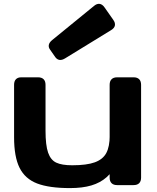

<svg xmlns="http://www.w3.org/2000/svg" viewBox="-20 -967 821 1002"><path d="M716.3 -524.4V-40Q716.3 -21 706.3 -11Q696.3 -1 677.2 -1H591.3Q572.3 -1 562.3 -11Q552.2 -21 552.2 -40V-524.4Q552.2 -543.5 562.3 -553.5Q572.3 -563.5 591.3 -563.5H677.2Q696.3 -563.5 706.3 -553.5Q716.3 -543.5 716.3 -524.4ZM217.6 -524.4V-285.3Q217.6 -208.7 231.1 -170.3Q244.5 -131.8 273.7 -118.2Q302.8 -104.5 357.2 -104.5Q432.8 -104.5 475 -120Q517.3 -135.5 534.9 -168.8Q552.5 -202.1 552.5 -259.3L593.6 -119.6Q570 -72 536.7 -42.5Q503.4 -13 456.7 0.8Q410.1 14.6 345.5 14.6Q236.9 14.6 174 -9.4Q111.1 -33.5 82.3 -90.9Q53.5 -148.3 53.5 -251V-524.4Q53.5 -543.5 63.2 -553.5Q72.9 -563.5 91.1 -563.5H178.5Q197.6 -563.5 207.6 -553.5Q217.6 -543.5 217.6 -524.4ZM525.1 -929 570.9 -863.8Q582.4 -847.9 579.6 -833.9Q576.8 -819.9 559.6 -809.6L319.5 -662.3Q303.5 -652.6 290.8 -654.3Q278 -656.1 268.8 -668.5L241.1 -708.2Q232.1 -720.6 234.9 -733.3Q237.6 -745.9 252 -757.7L470.4 -935.9Q485.4 -948.6 499.7 -946.8Q513.9 -944.9 525.1 -929Z"/></svg>

Font: Gyrochrome
Style: Regular
Weight: 400
Designer: David Moles
Foundry: David Moles
Version: Version 1.005;Glyphs 3.2.3 (3260)